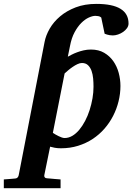

<svg xmlns="http://www.w3.org/2000/svg" viewBox="-116 -757 687 996"><path d="M369.1 -307.1Q369.1 -328.1 367.2 -349.9Q365.2 -371.6 358.9 -389.4Q352.5 -407.2 340.6 -418.7Q328.6 -430.2 309.1 -430.2Q298.3 -430.2 285.9 -424.3Q273.4 -418.5 261 -409.9Q248.5 -401.4 237.5 -392.1Q226.6 -382.8 219.2 -376L158.2 -67.9Q164.1 -64 171.9 -59.3Q179.7 -54.7 188 -50.8Q196.3 -46.9 204.3 -43.9Q212.4 -41 219.2 -41Q240.2 -41 259.5 -52.5Q278.8 -64 295.4 -84Q312 -104 325.7 -130.1Q339.4 -156.2 348.9 -186Q358.4 -215.8 363.8 -246.8Q369.1 -277.8 369.1 -307.1ZM550.8 -634.8Q550.8 -622.1 542.7 -610.8Q534.7 -599.6 522.7 -591.3Q510.7 -583 496.3 -578.1Q481.9 -573.2 469.2 -573.2Q460.9 -573.2 453.1 -574.5Q445.3 -575.7 439.5 -577.6Q432.6 -579.6 426.8 -582L409.2 -666Q402.8 -671.9 394.3 -673.3Q385.7 -674.8 378.9 -674.8Q364.3 -674.8 344.7 -666Q325.2 -657.2 306.2 -638.4Q287.1 -619.6 271 -589.8Q254.9 -560.1 247.1 -518.1L235.8 -462.9Q243.7 -467.3 256.1 -473.6Q268.6 -480 284.2 -485.8Q299.8 -491.7 317.9 -495.8Q335.9 -500 356 -500Q395.5 -500 424.3 -483.2Q453.1 -466.3 471.9 -439.5Q490.7 -412.6 499.8 -378.9Q508.8 -345.2 508.8 -311Q508.8 -271 499 -231.4Q489.3 -191.9 470.9 -156Q452.6 -120.1 425.8 -89.4Q398.9 -58.6 364.7 -36.1Q330.6 -13.7 289.1 -0.7Q247.6 12.2 200.2 12.2Q181.6 12.2 167.7 9.5Q153.8 6.8 144 3.9L113.8 151.9Q112.3 158.7 116.5 163.3Q120.6 168 128.9 168Q135.7 168.5 146 169.4Q154.8 170.4 167.7 171.4Q180.7 172.4 198.2 173.8V219.2H-96.2V173.8Q-88.4 172.9 -77.9 172.4Q-67.4 171.9 -58.1 170.9Q-47.4 169.9 -36.1 168.9Q-28.3 168 -24.4 163.3Q-20.5 158.7 -19 151.9L115.2 -539.1Q121.6 -573.2 141.8 -608.4Q162.1 -643.6 195.8 -672.1Q229.5 -700.7 276.6 -718.8Q323.7 -736.8 383.8 -736.8Q550.8 -736.8 550.8 -634.8Z"/></svg>

Font: Charis SIL Phon
Style: Bold Italic
Weight: 700
Italic angle: -11°
Foundry: SIL International
Version: Version 5.000